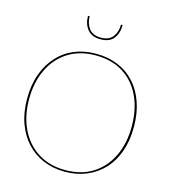

<svg xmlns="http://www.w3.org/2000/svg" viewBox="-131 -1014 994 1124"><g transform="rotate(15 366.5 -451.5)"><path d="M366 7Q295 7 235.5 -18Q176 -43 134 -89Q91 -135 67 -201Q43 -267 43 -350Q43 -433 67 -499.5Q91 -566 134 -612Q176 -659 235.5 -683.5Q295 -708 366 -708Q438 -708 497.5 -684Q557 -660 600 -613Q643 -567 666.5 -500Q690 -433 690 -350Q690 -267 666.5 -201Q643 -135 600 -89Q557 -43 497.5 -18Q438 7 366 7ZM366 -3Q463 -3 532.5 -47Q602 -91 639.5 -169.5Q677 -248 677 -350Q677 -454 640 -532.5Q603 -611 533.5 -654.5Q464 -698 366 -698Q269 -698 199 -653Q129 -608 92 -529.5Q55 -451 55 -350Q55 -248 93 -169.5Q131 -91 201 -47Q271 -3 366 -3ZM367 -796Q314 -796 288 -828.5Q262 -861 262 -910H272Q272 -868 294.5 -837Q317 -806 367 -806Q417 -806 439.5 -836.5Q462 -867 462 -910H472Q472 -861 447 -828.5Q422 -796 367 -796Z"/></g></svg>

Font: Aleo Thin
Style: Regular
Weight: 250
Designer: Alessio Laiso
Foundry: Alessio Laiso
Version: Version 2.001;gftools[0.9.29]